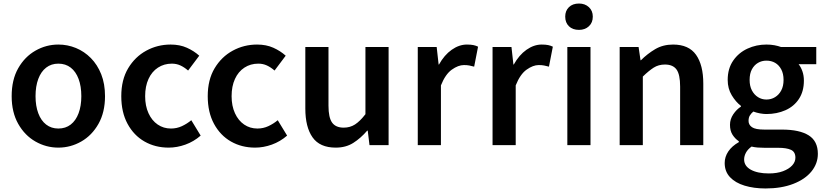

<svg xmlns="http://www.w3.org/2000/svg" viewBox="-20 -821 4662 1086"><path d="M310 14Q241 14 180.5 -20.5Q120 -55 83 -120.5Q46 -186 46 -277Q46 -370 83 -435Q120 -500 180.5 -534.5Q241 -569 310 -569Q362 -569 409.5 -549.5Q457 -530 494 -492.5Q531 -455 552.5 -401Q574 -347 574 -277Q574 -186 537 -120.5Q500 -55 439.5 -20.5Q379 14 310 14ZM310 -94Q351 -94 380 -116.5Q409 -139 424.5 -180.5Q440 -222 440 -277Q440 -333 424.5 -374.5Q409 -416 380 -438.5Q351 -461 310 -461Q270 -461 241 -438.5Q212 -416 196.5 -374.5Q181 -333 181 -277Q181 -222 196.5 -180.5Q212 -139 241 -116.5Q270 -94 310 -94Z M934 14Q858 14 797.5 -20.5Q737 -55 701.5 -120.5Q666 -186 666 -277Q666 -370 705 -435Q744 -500 807.5 -534.5Q871 -569 945 -569Q997 -569 1037 -551Q1077 -533 1107 -506L1044 -422Q1022 -441 1000 -451Q978 -461 952 -461Q908 -461 873.5 -438.5Q839 -416 820 -374.5Q801 -333 801 -277Q801 -222 820 -180.5Q839 -139 872 -116.5Q905 -94 947 -94Q980 -94 1009 -107.5Q1038 -121 1062 -141L1115 -54Q1076 -20 1028.5 -3Q981 14 934 14Z M1423 14Q1347 14 1286.5 -20.5Q1226 -55 1190.5 -120.5Q1155 -186 1155 -277Q1155 -370 1194 -435Q1233 -500 1296.5 -534.5Q1360 -569 1434 -569Q1486 -569 1526 -551Q1566 -533 1596 -506L1533 -422Q1511 -441 1489 -451Q1467 -461 1441 -461Q1397 -461 1362.5 -438.5Q1328 -416 1309 -374.5Q1290 -333 1290 -277Q1290 -222 1309 -180.5Q1328 -139 1361 -116.5Q1394 -94 1436 -94Q1469 -94 1498 -107.5Q1527 -121 1551 -141L1604 -54Q1565 -20 1517.5 -3Q1470 14 1423 14Z M1879 14Q1789 14 1748 -44Q1707 -102 1707 -207V-555H1838V-223Q1838 -156 1858.5 -127.5Q1879 -99 1924 -99Q1960 -99 1988 -117Q2016 -135 2047 -175V-555H2178V0H2070L2060 -82H2057Q2020 -39 1978 -12.5Q1936 14 1879 14Z M2343 0V-555H2450L2461 -456H2463Q2493 -510 2535 -539.5Q2577 -569 2621 -569Q2643 -569 2657.5 -566Q2672 -563 2684 -557L2662 -444Q2647 -448 2634.5 -450.5Q2622 -453 2604 -453Q2572 -453 2535.5 -427Q2499 -401 2474 -338V0Z M2766 0V-555H2873L2884 -456H2886Q2916 -510 2958 -539.5Q3000 -569 3044 -569Q3066 -569 3080.5 -566Q3095 -563 3107 -557L3085 -444Q3070 -448 3057.5 -450.5Q3045 -453 3027 -453Q2995 -453 2958.5 -427Q2922 -401 2897 -338V0Z M3189 0V-555H3320V0ZM3255 -652Q3219 -652 3198 -672.5Q3177 -693 3177 -727Q3177 -760 3198 -780.5Q3219 -801 3255 -801Q3289 -801 3311 -780.5Q3333 -760 3333 -727Q3333 -693 3311 -672.5Q3289 -652 3255 -652Z M3485 0V-555H3592L3603 -480H3605Q3642 -517 3686 -543Q3730 -569 3787 -569Q3876 -569 3917 -511Q3958 -453 3958 -348V0H3827V-331Q3827 -400 3806.5 -428Q3786 -456 3741 -456Q3705 -456 3677.5 -438.5Q3650 -421 3616 -388V0Z M4310 245Q4244 245 4191.5 229Q4139 213 4109 181Q4079 149 4079 101Q4079 66 4099.5 35.5Q4120 5 4159 -17V-22Q4138 -36 4123.5 -58.5Q4109 -81 4109 -115Q4109 -147 4127.5 -174.5Q4146 -202 4171 -218V-222Q4142 -244 4119 -282Q4096 -320 4096 -369Q4096 -433 4127 -478Q4158 -523 4208 -546Q4258 -569 4315 -569Q4340 -569 4361 -565Q4382 -561 4398 -555H4597V-458H4497Q4510 -442 4518.5 -418Q4527 -394 4527 -365Q4527 -304 4499 -261.5Q4471 -219 4422.5 -197.5Q4374 -176 4315 -176Q4299 -176 4279.5 -179.5Q4260 -183 4241 -190Q4229 -180 4221.5 -168Q4214 -156 4214 -137Q4214 -115 4233.5 -101.5Q4253 -88 4304 -88H4403Q4502 -88 4554 -55.5Q4606 -23 4606 49Q4606 104 4570 148.5Q4534 193 4467 219Q4400 245 4310 245ZM4315 -258Q4342 -258 4364 -271.5Q4386 -285 4399 -309.5Q4412 -334 4412 -369Q4412 -404 4399 -428.5Q4386 -453 4364.5 -465.5Q4343 -478 4315 -478Q4289 -478 4267.5 -465.5Q4246 -453 4233 -429Q4220 -405 4220 -369Q4220 -334 4233 -309.5Q4246 -285 4267.5 -271.5Q4289 -258 4315 -258ZM4329 160Q4375 160 4408.5 147.5Q4442 135 4460.5 115Q4479 95 4479 71Q4479 38 4454 26.5Q4429 15 4382 15H4306Q4284 15 4265.5 13.5Q4247 12 4231 8Q4209 24 4199 43Q4189 62 4189 81Q4189 118 4227 139Q4265 160 4329 160Z"/></svg>

Font: Noto Sans SC SemiBold
Style: Regular
Weight: 600
Designer: Ryoko NISHIZUKA 西塚涼子 (kana, bopomofo & ideographs); Paul D. Hunt (Latin, Greek & Cyrillic); Sandoll Communications 산돌커뮤니
Foundry: Adobe
Version: Version 2.004-H2;hotconv 1.0.118;makeotfexe 2.5.65603